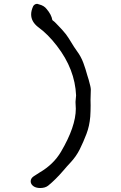

<svg xmlns="http://www.w3.org/2000/svg" viewBox="-20 -865 626 993"><path d="M188 107.4Q168.5 107.4 155.3 99.6Q138.7 88.9 138.7 72.8Q138.7 57.6 153.8 47.1Q168.9 36.6 184.6 27.3Q256.8 -14.6 295.4 -80.1Q372.1 -210.4 372.1 -302.7Q372.1 -318.4 370.6 -335V-339.4Q370.6 -347.7 372.1 -356Q373.5 -364.3 373.5 -371.6Q367.7 -506.8 274.9 -627Q228 -688.5 176.3 -725.6Q141.1 -753.4 141.1 -790.5Q141.1 -810.1 151.4 -832.5Q153.8 -837.4 159.4 -841.3Q165 -845.2 172.4 -845.2Q177.2 -843.3 182.1 -842.3Q208 -835.9 221.2 -818.4Q246.1 -789.1 250.5 -762.2Q250.5 -760.3 256.8 -756.3Q260.3 -753.9 263.7 -750.5L280.3 -733.4Q280.3 -732.9 280.8 -732.9Q302.2 -711.4 321.3 -687.5Q336.4 -666.5 349.4 -644.5Q362.3 -622.6 377.4 -601.6Q398.9 -572.8 410.9 -540.3Q422.9 -507.8 431.6 -475.1L438.5 -453.1Q449.7 -414.1 449.7 -402.3L448.2 -348.6Q448.7 -334.5 448.7 -319.8Q448.7 -291 446.8 -261.7Q442.9 -213.4 427 -171.9Q411.1 -130.4 392.6 -93Q374 -55.7 344.2 -23.9Q325.7 -4.4 308.6 16.1Q267.1 64.5 229 95.2Q213.4 107.4 188 107.4Z"/></svg>

Font: X Typewriter
Style: Regular
Weight: 400
Monospace: yes
Designer: GGBot
Version: 0.50